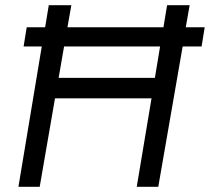

<svg xmlns="http://www.w3.org/2000/svg" viewBox="-20 -720 809 740"><path d="M624 -700 610 -615H240L255 -700H168L154 -615H83L71 -541H141L51 0H133L192 -341H564L507 0H590L684 -541H757L769 -615H696L711 -700ZM206 -420 227 -541H597L577 -420Z"/></svg>

Font: Jost
Style: Italic
Weight: 400
Italic angle: -5°
Version: Version 3.710